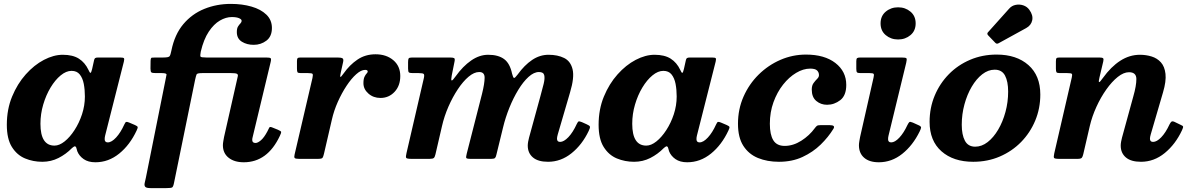

<svg xmlns="http://www.w3.org/2000/svg" viewBox="-20 -815 6118 985"><path d="M681 -145.5Q646.5 -71.5 591.5 -27Q536.5 17.5 469.5 17.5Q432.5 17.5 409.2 1.2Q386 -15 376.5 -39Q374.5 -47 373 -51.5Q371.5 -56 370.5 -59.5Q367 -65.5 362.5 -64.2Q358 -63 349 -55Q318.5 -24 280.2 -4.5Q242 15 197 15Q150 15 108.5 -2.2Q67 -19.5 41 -61Q15 -102.5 15 -175Q15 -254 42 -319.5Q69 -385 112 -433.2Q155 -481.5 205.2 -507.8Q255.5 -534 302 -534Q353.5 -534 384.8 -514Q416 -494 433.5 -457Q440.5 -441 444.2 -441.2Q448 -441.5 452.5 -460.5L462.5 -505.5Q464 -513.5 468 -516.8Q472 -520 484 -520H596Q613.5 -520 616 -516Q618.5 -512 615.5 -499L519.5 -120Q517 -110.5 517 -101Q517 -84.5 533 -84.5Q552.5 -84.5 575.8 -109.8Q599 -135 617.5 -176Q623 -188 627 -189.5Q631 -191 642 -186.5L672.5 -173.5Q685 -168 686.2 -163.5Q687.5 -159 681 -145.5ZM415.5 -320Q415.5 -355 409.8 -384.8Q404 -414.5 389.2 -433Q374.5 -451.5 347 -451.5Q319.5 -451.5 291.2 -428.2Q263 -405 239.5 -366Q216 -327 201.8 -278.8Q187.5 -230.5 187.5 -180Q187.5 -68 259.5 -68Q284.5 -68 311.5 -89.5Q338.5 -111 362.2 -147.5Q386 -184 400.8 -228.8Q415.5 -273.5 415.5 -320Z M728.5 96 829 -405Q832.5 -423 834.2 -431.5Q836 -440 810 -440H780Q761.5 -440 756.8 -443.5Q752 -447 752 -463L752.5 -502Q753 -518.5 758.8 -519.2Q764.5 -520 779 -520H818Q845.5 -520 850.2 -526.8Q855 -533.5 859.5 -556.5Q876 -638 920.2 -690.8Q964.5 -743.5 1027.8 -769.2Q1091 -795 1164.5 -795Q1222.5 -795 1270.2 -781.2Q1318 -767.5 1346.5 -740Q1375 -712.5 1375 -671.5Q1375 -628 1346.8 -606.5Q1318.5 -585 1281.5 -585Q1246.5 -585 1220.8 -601Q1195 -617 1195 -650.5Q1195 -669.5 1201.2 -679.2Q1207.5 -689 1213.5 -695Q1219.5 -701 1219.5 -709Q1219.5 -716 1206.2 -721.8Q1193 -727.5 1169 -727.5Q1139 -727.5 1108 -709.5Q1077 -691.5 1051 -652.5Q1025 -613.5 1010 -550Q1006 -529 1008.8 -524.5Q1011.5 -520 1038 -520H1344Q1364 -520 1368.2 -516.5Q1372.5 -513 1368.5 -496.5L1276 -111Q1274 -104.5 1274 -97Q1274 -81.5 1291 -81.5Q1302.5 -81.5 1318.8 -95.5Q1335 -109.5 1351.5 -140.5Q1358.5 -153.5 1361.2 -160Q1364 -166.5 1377 -161L1405.5 -149.5Q1422 -142.5 1422.5 -137.8Q1423 -133 1415.5 -117.5Q1352 17.5 1230.5 17.5Q1182 17.5 1152.8 -5.8Q1123.5 -29 1123.5 -70Q1123.5 -79 1125.8 -91.8Q1128 -104.5 1129.5 -112.5L1194.5 -399.5Q1198 -415.5 1200 -424.2Q1202 -433 1195.2 -436.5Q1188.5 -440 1166 -440H1017Q991.5 -440 988.5 -433.2Q985.5 -426.5 981 -406L873 122Q869 143 863.2 146.5Q857.5 150 833.5 150H752Q730.5 150 725 143.2Q719.5 136.5 722.2 124.2Q725 112 728.5 96Z M1521.5 -520H1711Q1729.5 -520 1736.8 -516Q1744 -512 1740 -495.5L1728.5 -444Q1724 -424.5 1726 -420.8Q1728 -417 1743 -438.5Q1773.5 -482 1813.8 -509.2Q1854 -536.5 1906.5 -536.5Q1962 -536.5 1997.8 -506.2Q2033.5 -476 2033.5 -425Q2033.5 -375 2004.2 -343.8Q1975 -312.5 1932 -312.5Q1895.5 -312.5 1870 -335Q1844.5 -357.5 1844.5 -388Q1844.5 -410 1850 -421.2Q1855.5 -432.5 1861 -438Q1866.5 -443.5 1866.5 -448Q1866.5 -456.5 1853 -456.5Q1832.5 -456.5 1807.5 -434.2Q1782.5 -412 1758 -375Q1733.5 -338 1713.2 -292.8Q1693 -247.5 1682.5 -201L1642 -26Q1638.5 -10.5 1634.5 -5.2Q1630.5 0 1610.5 0H1514Q1495.5 0 1491.8 -4.5Q1488 -9 1491.5 -23L1583 -415Q1586.5 -431.5 1583.5 -435.8Q1580.5 -440 1560.5 -440H1523.5Q1509 -440 1506.2 -444.5Q1503.5 -449 1503.5 -463.5V-502Q1503.5 -513 1507 -516.5Q1510.5 -520 1521.5 -520Z M2094.5 -520H2286.5Q2303.5 -520 2309.2 -517.2Q2315 -514.5 2312 -500L2297.5 -427.5Q2293 -404.5 2297 -402.2Q2301 -400 2318 -424Q2354.5 -475 2397 -504.5Q2439.5 -534 2484.5 -534Q2536 -534 2566 -512Q2596 -490 2607 -437Q2612.5 -415.5 2617.2 -415Q2622 -414.5 2635.5 -432.5Q2670.5 -481 2710 -507.5Q2749.5 -534 2794 -534Q2841 -534 2874.2 -517.5Q2907.5 -501 2917.5 -459.2Q2927.5 -417.5 2904.5 -341L2841.5 -125.5Q2837.5 -111.5 2837.5 -103.5Q2837.5 -87 2853.5 -87Q2872.5 -87 2895.8 -111.2Q2919 -135.5 2939 -179Q2944.5 -190.5 2948.5 -192Q2952.5 -193.5 2965 -188.5L2989.5 -177.5Q3005 -171 3006.5 -165.2Q3008 -159.5 3000 -143Q2966.5 -72.5 2912 -28.8Q2857.5 15 2791.5 15Q2740 15 2713.8 -7.5Q2687.5 -30 2687.5 -68Q2687.5 -77 2689.5 -88.2Q2691.5 -99.5 2694 -108.5L2752 -320Q2762.5 -357 2769.2 -385.2Q2776 -413.5 2772 -429.5Q2768 -445.5 2745 -445.5Q2719 -445.5 2691.5 -420.5Q2664 -395.5 2638.8 -354Q2613.5 -312.5 2593.2 -262.2Q2573 -212 2561 -162L2526.5 -21Q2524 -9 2519.5 -4.5Q2515 0 2500 0H2395.5Q2374 0 2372 -4.8Q2370 -9.5 2374.5 -27L2453 -334Q2466 -386 2466.2 -415.8Q2466.5 -445.5 2438.5 -445.5Q2412.5 -445.5 2384 -421.5Q2355.5 -397.5 2328.8 -357.2Q2302 -317 2280.5 -267.8Q2259 -218.5 2247.5 -168L2214 -23.5Q2211 -10 2206 -5Q2201 0 2184 0H2090.5Q2066 0 2063.5 -5.8Q2061 -11.5 2065.5 -30L2154.5 -414.5Q2158 -430.5 2154 -435.2Q2150 -440 2128.5 -440H2099.5Q2083 -440 2078.2 -443.2Q2073.5 -446.5 2073.5 -463V-496Q2073.5 -510.5 2076.5 -515.2Q2079.5 -520 2094.5 -520Z M3717 -145.5Q3682.5 -71.5 3627.5 -27Q3572.5 17.5 3505.5 17.5Q3468.5 17.5 3445.2 1.2Q3422 -15 3412.5 -39Q3410.5 -47 3409 -51.5Q3407.5 -56 3406.5 -59.5Q3403 -65.5 3398.5 -64.2Q3394 -63 3385 -55Q3354.5 -24 3316.2 -4.5Q3278 15 3233 15Q3186 15 3144.5 -2.2Q3103 -19.5 3077 -61Q3051 -102.5 3051 -175Q3051 -254 3078 -319.5Q3105 -385 3148 -433.2Q3191 -481.5 3241.2 -507.8Q3291.5 -534 3338 -534Q3389.5 -534 3420.8 -514Q3452 -494 3469.5 -457Q3476.5 -441 3480.2 -441.2Q3484 -441.5 3488.5 -460.5L3498.5 -505.5Q3500 -513.5 3504 -516.8Q3508 -520 3520 -520H3632Q3649.5 -520 3652 -516Q3654.5 -512 3651.5 -499L3555.5 -120Q3553 -110.5 3553 -101Q3553 -84.5 3569 -84.5Q3588.5 -84.5 3611.8 -109.8Q3635 -135 3653.5 -176Q3659 -188 3663 -189.5Q3667 -191 3678 -186.5L3708.5 -173.5Q3721 -168 3722.2 -163.5Q3723.5 -159 3717 -145.5ZM3451.5 -320Q3451.5 -355 3445.8 -384.8Q3440 -414.5 3425.2 -433Q3410.5 -451.5 3383 -451.5Q3355.5 -451.5 3327.2 -428.2Q3299 -405 3275.5 -366Q3252 -327 3237.8 -278.8Q3223.5 -230.5 3223.5 -180Q3223.5 -68 3295.5 -68Q3320.5 -68 3347.5 -89.5Q3374.5 -111 3398.2 -147.5Q3422 -184 3436.8 -228.8Q3451.5 -273.5 3451.5 -320Z M4321.5 -379.5Q4321.5 -325 4290.8 -301.2Q4260 -277.5 4223 -277.5Q4191 -277.5 4167.8 -297Q4144.5 -316.5 4144.5 -355.5Q4144.5 -376.5 4153.8 -389Q4163 -401.5 4172.2 -410.5Q4181.5 -419.5 4181.5 -429.5Q4181.5 -444 4171.8 -453.5Q4162 -463 4136.5 -463Q4101 -463 4064.5 -441.2Q4028 -419.5 3997.5 -381Q3967 -342.5 3948.2 -291Q3929.5 -239.5 3929.5 -180Q3929.5 -124.5 3947.2 -95.5Q3965 -66.5 4005.5 -66.5Q4049 -66.5 4090.8 -93Q4132.5 -119.5 4160.5 -158Q4166 -165.5 4170.8 -169.2Q4175.5 -173 4189.5 -173H4236.5Q4267.5 -173 4255.5 -154Q4229.5 -111.5 4190 -73Q4150.5 -34.5 4097.2 -9.8Q4044 15 3976 15Q3916 15 3868.5 -4.5Q3821 -24 3793.5 -66.8Q3766 -109.5 3766 -180Q3766 -255 3794.5 -319.5Q3823 -384 3872.2 -432.5Q3921.5 -481 3984 -508Q4046.5 -535 4114.5 -535Q4210 -535 4265.8 -491.8Q4321.5 -448.5 4321.5 -379.5Z M4497.5 -695Q4497.5 -733 4524 -755.2Q4550.5 -777.5 4587.5 -777.5Q4624.5 -777.5 4651 -755.2Q4677.5 -733 4677.5 -695Q4677.5 -657 4651 -634.8Q4624.5 -612.5 4587.5 -612.5Q4550.5 -612.5 4524 -634.8Q4497.5 -657 4497.5 -695ZM4629 -492.5 4538.5 -120Q4536 -110.5 4536 -101Q4536 -84.5 4552 -84.5Q4571 -84.5 4593.8 -108.8Q4616.5 -133 4635 -173Q4641 -185 4645 -188.5Q4649 -192 4663 -186L4695 -171.5Q4706.5 -166 4705.2 -159.5Q4704 -153 4698 -140.5Q4663 -69 4608.8 -25.8Q4554.5 17.5 4488.5 17.5Q4440 17.5 4413.2 -5.8Q4386.5 -29 4386.5 -70Q4386.5 -79 4388.8 -91.8Q4391 -104.5 4392.5 -112.5L4461.5 -417Q4465 -431.5 4462 -435.8Q4459 -440 4442 -440H4395Q4380.5 -440 4376.8 -443.8Q4373 -447.5 4373 -462V-501.5Q4373 -514 4377.5 -517Q4382 -520 4394 -520H4605Q4627 -520 4630.2 -515.8Q4633.5 -511.5 4629 -492.5Z M5260.5 -765Q5281 -737 5275.5 -711Q5270 -685 5244.5 -671L5103.5 -593.5Q5093.5 -587.5 5086 -595.5L5049.5 -633.5Q5041 -642.5 5049.5 -650.5L5157 -770.5Q5170.5 -786 5190.5 -790Q5210.5 -794 5229.8 -787.5Q5249 -781 5260.5 -765ZM4749 -190Q4749 -261.5 4775 -324Q4801 -386.5 4847.5 -434Q4894 -481.5 4956.8 -508.2Q5019.5 -535 5093 -535Q5195 -535 5256 -481.2Q5317 -427.5 5317 -330Q5317 -259 5291 -196.5Q5265 -134 5218.5 -86.5Q5172 -39 5109.2 -12Q5046.5 15 4973 15Q4871 15 4810 -38.8Q4749 -92.5 4749 -190ZM4914 -175Q4914 -123.5 4930.2 -93Q4946.5 -62.5 4983 -62.5Q5016.5 -62.5 5046.8 -86Q5077 -109.5 5100.8 -149.8Q5124.5 -190 5138.2 -240.5Q5152 -291 5152 -345Q5152 -397 5136 -427.2Q5120 -457.5 5083 -457.5Q5049.5 -457.5 5019.2 -434Q4989 -410.5 4965.2 -370.2Q4941.5 -330 4927.8 -279.5Q4914 -229 4914 -175Z M5416 -520H5619Q5635 -520 5639 -516.2Q5643 -512.5 5640 -500L5620.5 -417.5Q5615 -395.5 5618.5 -393.8Q5622 -392 5638.5 -415.5Q5679.5 -472.5 5727 -503.2Q5774.5 -534 5828 -534Q5859.5 -534 5888 -525.2Q5916.5 -516.5 5935.8 -495Q5955 -473.5 5959.2 -436Q5963.5 -398.5 5946.5 -341L5883.5 -125.5Q5879.5 -111.5 5879.5 -103.5Q5879.5 -87 5895.5 -87Q5914.5 -87 5937.2 -110.5Q5960 -134 5980 -177Q5985 -187 5989.8 -190.8Q5994.5 -194.5 6005 -190L6036 -175Q6048.5 -170 6049.5 -165.5Q6050.5 -161 6044 -147Q6010.5 -75 5955.5 -30Q5900.5 15 5833.5 15Q5782 15 5755.8 -7.5Q5729.5 -30 5729.5 -68Q5729.5 -77 5731.5 -88.2Q5733.5 -99.5 5736 -108.5L5794 -320Q5810 -375.5 5809.8 -410Q5809.5 -444.5 5772 -444.5Q5744.5 -444.5 5714.2 -420.2Q5684 -396 5655.5 -355.8Q5627 -315.5 5604.8 -266.8Q5582.5 -218 5571 -169L5537.5 -24.5Q5534.5 -11 5529.8 -5.5Q5525 0 5508 0H5414Q5390.5 0 5387.5 -5Q5384.5 -10 5388.5 -28L5478.5 -417.5Q5482 -432.5 5478.5 -436.2Q5475 -440 5455.5 -440H5417.5Q5403 -440 5400 -444.5Q5397 -449 5397 -463V-499.5Q5397 -512.5 5400 -516.2Q5403 -520 5416 -520Z"/></svg>

Font: Besley*
Style: Bold Italic
Weight: 700
Italic angle: -13°
Designer: Owen Earl
Foundry: indestructible type*
Version: Version 2.000; ttfautohint (v1.8.3)